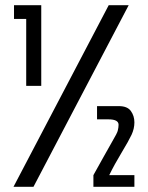

<svg xmlns="http://www.w3.org/2000/svg" viewBox="-20 -720 570 740"><path d="M32 0 399 -700H476L109 0ZM81 -389V-647H34V-700H139V-389ZM498 0H340V-45Q357 -75 379 -115Q379 -115 410 -170Q433 -209 434 -217Q437 -229 437 -239Q437 -260 398 -260H354V-311H438Q471 -311 484.5 -292Q498 -273 498 -248.5Q498 -224 487 -200.5Q476 -177 448.5 -131.5Q421 -86 401 -45H498Z"/></svg>

Font: Homenaje
Style: Regular
Weight: 400
Version: Version 1.002